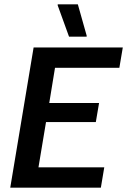

<svg xmlns="http://www.w3.org/2000/svg" viewBox="-20 -870 589 890"><path d="M27.5 0 135.8 -650H549.2L533.3 -555.8H235L208.3 -392.5H439.2L424.2 -304.2H193.3L158.3 -94.2H463.3L447.5 0ZM300 -700 247.5 -845V-850H340.8L381.7 -705V-700Z"/></svg>

Font: Familjen Grotesk GF Medium
Style: Italic
Weight: 500
Designer: Anders Wikstroem, Jonas Baeckman, Matilda Gysing, Kristian Moeller
Foundry: Familjen STHML AB
Version: Version 2.000; Beta; Release 4; Build 6